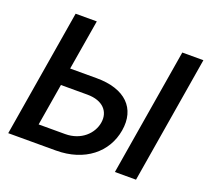

<svg xmlns="http://www.w3.org/2000/svg" viewBox="-124 -880 1118 1032"><g transform="rotate(20 435.5 -363.5)"><path d="M365.1 -440.3H213.4L261.4 -727.3H140.3L19.5 0H291.9C456.3 0 567.8 -91.6 589.8 -223.4C612.2 -355.5 529.5 -440.3 365.1 -440.3ZM157 -100.1 197.1 -340.2H348.4C439.3 -340.2 480.8 -288.4 470.2 -224.8C459.9 -159.4 399.5 -100.1 308.6 -100.1ZM629.6 0H750.4L871.1 -727.3H750.4Z"/></g></svg>

Font: Magic Ui Pro Semi Bold
Style: Italic
Weight: 600
Italic angle: -9.39999°
Designer: Stefan Endress, Andreas Faust
Version: Version 1.000;FEAKit 1.0